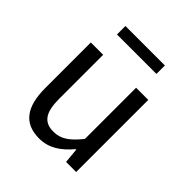

<svg xmlns="http://www.w3.org/2000/svg" viewBox="-185 -780 915 915"><g transform="rotate(45 272.0 -323.0)"><path d="M224 12C291 12 339 -23 384 -76H387L394 0H462V-486H380V-141C334 -84 299 -59 249 -59C185 -59 158 -98 158 -189V-486H75V-178C75 -54 121 12 224 12ZM136 -601H402V-658H136Z"/></g></svg>

Font: Giro Sans Regular
Style: Regular
Weight: 400
Designer: Paul D. Hunt
Foundry: Adobe Systems Incorporated
Version: Version 1.000;PS 1.0;hotconv 1.0.88;makeotf.lib2.5.647800